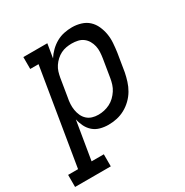

<svg xmlns="http://www.w3.org/2000/svg" viewBox="-214 -677 984 1020"><g transform="rotate(-30 278.0 -166.5)"><path d="M-44 205V131H17L114 -457H63V-530H210L196 -445Q209 -466 228 -484.5Q247 -503 269.5 -515.5Q292 -528 316.5 -533Q341 -538 365 -538Q365 -538 365 -538Q365 -538 366 -538Q393 -538 419.5 -530Q446 -522 465 -504.5Q484 -487 495 -462.5Q506 -438 510.5 -411.5Q515 -385 513 -356.5Q511 -328 507 -300L489 -190Q484 -165 476 -139.5Q468 -114 454.5 -91Q441 -68 421 -48.5Q401 -29 377 -16Q353 -3 327.5 2.5Q302 8 276 8Q250 8 226 1.5Q202 -5 184 -20.5Q166 -36 155 -58Q144 -80 139 -104L100 131H175V205ZM256 -65Q274 -65 292 -69Q310 -73 327 -81.5Q344 -90 358 -103.5Q372 -117 382.5 -133Q393 -149 398.5 -166.5Q404 -184 407 -202L425 -312Q428 -331 429 -350Q430 -369 426 -386.5Q422 -404 413 -419.5Q404 -435 390 -445.5Q376 -456 358 -460Q340 -464 321 -464Q304 -464 287 -461Q270 -458 254 -450Q238 -442 224.5 -429.5Q211 -417 201 -402Q191 -387 186 -370.5Q181 -354 178 -337L160 -227Q156 -208 155 -189Q154 -170 157 -151.5Q160 -133 167.5 -116.5Q175 -100 188 -88Q201 -76 218.5 -70.5Q236 -65 256 -65Z"/></g></svg>

Font: Iosevka Slab Extended Oblique
Style: Regular
Weight: 400
Width: 7
Italic angle: -9°
Monospace: yes
Designer: Belleve Invis
Foundry: Belleve Invis
Version: Version 11.1.0; ttfautohint (v1.8.3)